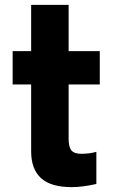

<svg xmlns="http://www.w3.org/2000/svg" viewBox="-20 -756 463 789"><path d="M262 -409V-187Q262 -152 273.5 -138Q285 -124 315 -124Q347 -124 376 -132V0Q318 13 275 13Q189 13 148.5 -24Q108 -61 108 -134V-409H32V-546H108V-736H262V-546H390V-409Z"/></svg>

Font: Biryani ExtraBold
Style: Regular
Weight: 800
Designer: Dan Reynolds and Mathieu Reguer
Foundry: Dan Reynolds and Mathieu Reguer
Version: Version 1.004; ttfautohint (v1.1) -l 5 -r 5 -G 72 -x 0 -D la